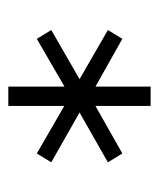

<svg xmlns="http://www.w3.org/2000/svg" viewBox="20 -736 386 467"><g transform="rotate(-90 213.5 -502.0)"><path d="M189.9 -329.1V-463.4L74.2 -397.9L52.7 -433.1L173.8 -502L52.7 -570.8L74.2 -606L189.9 -539.1V-675.3H236.8V-538.6L353 -606L374.5 -570.8L254.9 -502L374.5 -433.1L353 -397.9L236.8 -463.4V-329.1Z"/></g></svg>

Font: Elstob 10pt Medium
Style: Regular
Weight: 500
Designer: Peter S. Baker
Version: Version 1.015